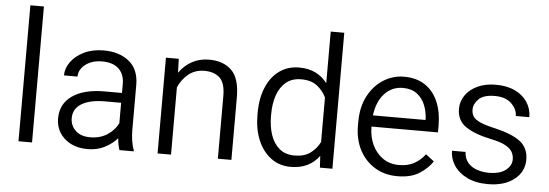

<svg xmlns="http://www.w3.org/2000/svg" viewBox="-49 -898 3019 1055"><g transform="rotate(5 1460.5 -370.0)"><path d="M154.3 -750V0H79.6V-750Z M636.7 0Q631.8 -11.7 628.7 -29.1Q625.5 -46.4 624 -64.5Q598.1 -34.2 556.6 -12.2Q515.1 9.8 460 9.8Q407.2 9.8 367.9 -10.5Q328.6 -30.8 306.9 -65.4Q285.2 -100.1 285.2 -143.6Q285.2 -225.1 349.6 -269.5Q414.1 -314 524.4 -314H623V-364.7Q623 -416.5 591.6 -446.8Q560.1 -477.1 499.5 -477.1Q443.4 -477.1 407.5 -449Q371.6 -420.9 371.6 -382.3H296.9Q296.9 -421.4 322.5 -457Q348.1 -492.7 394.8 -515.4Q441.4 -538.1 503.4 -538.1Q588.4 -538.1 642.8 -494.6Q697.3 -451.2 697.3 -363.8V-113.3Q697.3 -86.4 701.9 -56.6Q706.5 -26.9 714.8 -6.8V0ZM469.7 -56.2Q526.4 -56.2 566.4 -83.7Q606.4 -111.3 623 -147.5V-259.8H535.6Q452.1 -259.8 406 -232.2Q359.9 -204.6 359.9 -152.3Q359.9 -112.3 388.4 -84.2Q417 -56.2 469.7 -56.2Z M1064 -474.6Q1011.7 -474.6 975.3 -444.3Q939 -414.1 920.9 -371.1V0H846.7V-528.3H917.5L919.9 -451.7Q947.8 -491.7 989.7 -514.9Q1031.7 -538.1 1084.5 -538.1Q1163.1 -538.1 1208.5 -493.9Q1253.9 -449.7 1253.9 -345.2V0H1179.2V-345.7Q1179.2 -417.5 1148.7 -446Q1118.2 -474.6 1064 -474.6Z M1375 -258.8V-269Q1375 -350.1 1400.4 -410.6Q1425.8 -471.2 1472.2 -504.6Q1518.6 -538.1 1581.5 -538.1Q1633.3 -538.1 1671.9 -519Q1710.4 -500 1736.3 -465.3V-750H1811V0H1742.2L1738.3 -64.5Q1712.4 -28.8 1673.1 -9.5Q1633.8 9.8 1580.6 9.8Q1518.6 9.8 1472.2 -24.9Q1425.8 -59.6 1400.4 -120.1Q1375 -180.7 1375 -258.8ZM1449.7 -269V-258.8Q1449.7 -201.7 1465.3 -155.3Q1481 -108.9 1513.7 -81.5Q1546.4 -54.2 1597.2 -54.2Q1650.9 -54.2 1684.3 -78.9Q1717.8 -103.5 1736.3 -141.1V-386.2Q1719.2 -422.4 1686.3 -448.5Q1653.3 -474.6 1598.1 -474.6Q1546.9 -474.6 1513.9 -447Q1481 -419.4 1465.3 -372.8Q1449.7 -326.2 1449.7 -269Z M2169.9 9.8Q2098.6 9.8 2044.7 -23.4Q1990.7 -56.6 1960.4 -114.7Q1930.2 -172.9 1930.2 -247.6V-268.1Q1930.2 -352.1 1962.4 -412.6Q1994.6 -473.1 2046.9 -505.6Q2099.1 -538.1 2158.7 -538.1Q2230 -538.1 2277.3 -505.6Q2324.7 -473.1 2348.1 -416.5Q2371.6 -359.9 2371.6 -287.6V-249.5H2004.9V-247.6Q2004.9 -193.8 2025.6 -149.4Q2046.4 -105 2084 -78.6Q2121.6 -52.2 2173.3 -52.2Q2220.7 -52.2 2255.4 -70.6Q2290 -88.9 2316.9 -124L2362.8 -88.4Q2336.9 -49.8 2290.8 -20Q2244.6 9.8 2169.9 9.8ZM2158.7 -476.1Q2098.1 -476.1 2057.6 -432.1Q2017.1 -388.2 2007.3 -311.5H2297.4V-318.4Q2295.9 -357.9 2281.2 -394Q2266.6 -430.2 2236.6 -453.1Q2206.5 -476.1 2158.7 -476.1Z M2793.9 -137.7Q2793.9 -158.2 2784.2 -177Q2774.4 -195.8 2746.3 -211.7Q2718.3 -227.5 2662.6 -238.8Q2574.2 -257.3 2524.7 -290.8Q2475.1 -324.2 2475.1 -389.2Q2475.1 -429.7 2498.5 -463.6Q2522 -497.6 2564.9 -517.8Q2607.9 -538.1 2666 -538.1Q2728.5 -538.1 2772.7 -516.6Q2816.9 -495.1 2840.6 -458.5Q2864.3 -421.9 2864.3 -376.5H2789.6Q2789.6 -413.6 2757.6 -444.8Q2725.6 -476.1 2666 -476.1Q2604 -476.1 2576.9 -449.2Q2549.8 -422.4 2549.8 -391.1Q2549.8 -369.6 2559.8 -353.5Q2569.8 -337.4 2598.1 -324.5Q2626.5 -311.5 2681.2 -299.3Q2777.8 -276.9 2823 -241.5Q2868.2 -206.1 2868.2 -142.6Q2868.2 -75.2 2813.7 -32.7Q2759.3 9.8 2668.9 9.8Q2600.6 9.8 2553.2 -13.9Q2505.9 -37.6 2481.4 -75.4Q2457 -113.3 2457 -155.8H2531.7Q2534.2 -116.2 2555.4 -93.8Q2576.7 -71.3 2607.4 -62Q2638.2 -52.7 2668.9 -52.7Q2730 -52.7 2762 -77.9Q2793.9 -103 2793.9 -137.7Z"/></g></svg>

Font: Vazirmatn RD FD Light
Style: Regular
Weight: 300
Designer: Saber Rastikerdar
Foundry: Saber Rastikerdar
Version: Version 33.003